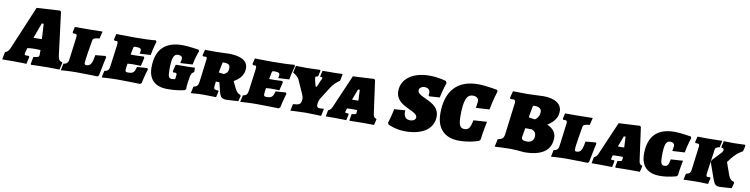

<svg xmlns="http://www.w3.org/2000/svg" viewBox="-50 -1414 8518 2181"><g transform="rotate(10 4209.0 -323.0)"><path d="M593 -153C579 -261 531 -646 531 -646L517 -658L250 -642L39 -140C26 -109 7 -91 -16 -85L-33 2C-33 2 36 1 97 1C156 1 247 4 247 4L265 -79L258 -89H231C215 -89 208 -93 208 -104C208 -110 210 -118 214 -131L227 -175C227 -175 286 -180 304 -180L377 -178V-139V-121C377 -98 367 -93 311 -87L295 -3L302 6C302 6 397 1 490 1C544 1 628 3 628 3L646 -76L640 -86C613 -90 599 -107 593 -153ZM274 -301 339 -478H361L371 -303C350 -302 337 -301 322 -301Z M825 0C949 0 1066 5 1066 5L1081 -9C1102 -122 1126 -227 1126 -227C1124 -231 1120 -236 1117 -240L1000 -229C983 -123 966 -99 916 -99C904 -99 897 -106 897 -122C897 -155 925 -323 937 -389C940 -410 958 -419 1015 -424L1035 -507C1035 -507 893 -504 853 -504H716L702 -441C704 -437 706 -433 708 -429H728C746 -429 753 -425 753 -406C753 -402 753 -396 752 -390L720 -139C715 -92 701 -77 660 -70L644 8C644 8 738 0 825 0Z M1368 -127C1368 -143 1375 -181 1377 -197C1392 -198 1415 -201 1438 -201C1473 -201 1531 -199 1531 -199L1554 -296L1545 -309C1545 -309 1481 -305 1458 -305H1394L1409 -382C1412 -397 1416 -401 1434 -401C1484 -401 1500 -394 1500 -368C1500 -356 1493 -333 1493 -333L1620 -340C1632 -414 1658 -500 1658 -500L1648 -514C1603 -508 1492 -504 1396 -504C1318 -504 1194 -507 1194 -507L1178 -440L1188 -428C1188 -428 1199 -429 1208 -429C1220 -429 1225 -424 1225 -407C1225 -402 1225 -395 1224 -387L1191 -139C1186 -92 1172 -77 1132 -70L1115 8C1115 8 1210 0 1298 0C1431 0 1558 5 1558 5L1574 -8C1592 -97 1617 -174 1617 -174L1607 -187L1490 -179C1473 -112 1457 -99 1398 -99C1376 -99 1368 -104 1368 -127Z M1870 8C2006 8 2072 -15 2072 -15L2084 -29V-59C2084 -73 2093 -142 2101 -179C2106 -206 2116 -221 2141 -236L2139 -286C2139 -284 2080 -282 2047 -282C2007 -282 1919 -281 1919 -281L1899 -202L1906 -189C1906 -189 1915 -190 1928 -190C1942 -190 1947 -185 1947 -172C1947 -168 1947 -165 1946 -160L1941 -119C1941 -119 1926 -113 1903 -113C1869 -113 1858 -135 1858 -206C1858 -347 1874 -396 1927 -396C1958 -396 1976 -384 1976 -358C1976 -345 1966 -308 1966 -308L2107 -316C2126 -414 2153 -476 2153 -476L2147 -493C2147 -493 2028 -513 1958 -513C1756 -513 1653 -409 1653 -202C1653 -66 1730 8 1870 8Z M2401 -171H2441L2470 -58C2484 -5 2506 12 2555 12L2691 4L2707 -58L2698 -73C2679 -73 2653 -98 2633 -141L2599 -212C2674 -254 2712 -309 2712 -377C2712 -466 2632 -509 2487 -509C2487 -509 2377 -504 2336 -504L2217 -505L2200 -438L2207 -428C2207 -428 2224 -429 2237 -429C2248 -429 2253 -424 2253 -409C2253 -405 2253 -402 2252 -397L2219 -137C2213 -93 2198 -77 2160 -70L2143 8C2143 8 2229 0 2293 0C2326 0 2434 3 2434 3L2450 -68L2447 -75C2405 -77 2394 -81 2394 -106C2394 -113 2395 -120 2396 -129ZM2473 -271 2416 -279C2420 -301 2422 -314 2436 -383C2438 -398 2439 -400 2451 -400C2502 -400 2525 -386 2525 -351C2525 -317 2517 -287 2473 -271Z M2966 -127C2966 -143 2973 -181 2975 -197C2990 -198 3013 -201 3036 -201C3071 -201 3129 -199 3129 -199L3152 -296L3143 -309C3143 -309 3079 -305 3056 -305H2992L3007 -382C3010 -397 3014 -401 3032 -401C3082 -401 3098 -394 3098 -368C3098 -356 3091 -333 3091 -333L3218 -340C3230 -414 3256 -500 3256 -500L3246 -514C3201 -508 3090 -504 2994 -504C2916 -504 2792 -507 2792 -507L2776 -440L2786 -428C2786 -428 2797 -429 2806 -429C2818 -429 2823 -424 2823 -407C2823 -402 2823 -395 2822 -387L2789 -139C2784 -92 2770 -77 2730 -70L2713 8C2713 8 2808 0 2896 0C3029 0 3156 5 3156 5L3172 -8C3190 -97 3215 -174 3215 -174L3205 -187L3088 -179C3071 -112 3055 -99 2996 -99C2974 -99 2966 -104 2966 -127Z M3504 -410C3504 -423 3514 -430 3534 -429L3550 -499L3544 -508C3544 -508 3429 -503 3393 -503C3368 -503 3266 -505 3266 -505L3248 -426L3252 -422C3280 -405 3309 -383 3319 -361L3389 -204C3399 -181 3404 -166 3404 -150C3404 -146 3404 -141 3403 -137L3402 -129C3396 -85 3379 -75 3308 -71L3292 7C3292 7 3414 0 3468 0C3517 0 3646 5 3646 5L3663 -75L3659 -80C3659 -80 3639 -77 3617 -77C3591 -77 3581 -86 3581 -112C3581 -116 3581 -121 3582 -126C3584 -141 3587 -159 3601 -186L3691 -328C3714 -366 3756 -405 3789 -425L3804 -500L3802 -506C3802 -506 3751 -503 3707 -503C3662 -503 3624 -502 3573 -502L3558 -435L3560 -430C3579 -431 3586 -428 3586 -421C3586 -415 3580 -402 3571 -386L3540 -312H3527C3514 -356 3504 -397 3504 -410Z M4231 -125 4179 -502 4167 -513 3923 -500 3755 -111C3746 -91 3730 -77 3713 -72L3699 1H3809C3858 1 3936 3 3936 3L3951 -67L3944 -76H3925C3914 -76 3909 -78 3909 -85C3909 -89 3910 -94 3913 -103L3920 -129C3917 -129 3968 -132 3981 -132L4038 -131L4037 -110C4037 -105 4036 -102 4036 -99C4036 -83 4029 -80 3984 -75L3971 -3L3977 4C3977 4 4059 1 4138 1C4185 1 4256 2 4256 2L4272 -64L4266 -73C4247 -76 4235 -89 4231 -125ZM3960 -238 4007 -363H4027L4033 -239C4015 -238 4008 -238 3996 -238Z M4616 12C4817 12 4940 -74 4940 -216C4940 -333 4829 -371 4754 -407C4715 -426 4686 -444 4686 -472C4686 -500 4712 -521 4749 -521C4788 -521 4811 -502 4811 -463C4811 -458 4808 -435 4808 -435L4819 -427L4937 -435C4955 -525 4984 -609 4984 -609L4974 -631C4974 -631 4888 -659 4781 -659C4587 -659 4460 -566 4460 -425C4460 -323 4541 -280 4612 -246C4666 -221 4713 -201 4713 -166C4713 -139 4687 -121 4648 -121C4600 -121 4576 -152 4576 -204C4576 -210 4576 -217 4577 -223L4450 -214C4439 -148 4408 -49 4408 -49L4418 -31C4418 -31 4501 12 4616 12Z M5236 11C5362 11 5462 -27 5462 -27L5477 -43C5488 -139 5514 -256 5514 -256L5359 -246C5340 -154 5322 -130 5273 -130C5224 -130 5205 -168 5205 -268C5205 -450 5233 -521 5306 -521C5348 -521 5372 -501 5372 -465C5372 -447 5361 -390 5361 -390L5517 -399C5539 -521 5571 -613 5571 -613L5565 -633C5565 -633 5426 -659 5343 -659C5103 -659 4975 -520 4975 -259C4975 -86 5069 11 5236 11Z M5828 0C5858 0 5965 7 5988 11C6192 11 6297 -64 6297 -210C6297 -268 6261 -314 6193 -343C6273 -395 6307 -447 6307 -515C6307 -603 6228 -654 6092 -654C6092 -654 5943 -647 5911 -647C5880 -647 5744 -649 5744 -649L5723 -569L5733 -557C5733 -557 5755 -559 5767 -559C5781 -559 5788 -547 5788 -526C5788 -522 5787 -518 5787 -513L5742 -156C5736 -108 5719 -92 5668 -83L5648 7C5648 7 5766 0 5828 0ZM5972 -389C5972 -389 5984 -470 5994 -514C5996 -525 6000 -528 6013 -528C6069 -528 6095 -509 6095 -470C6095 -409 6046 -378 6046 -378C6024 -378 5972 -389 5972 -389ZM5954 -260H6029C6062 -248 6079 -225 6079 -195C6079 -143 6050 -114 6000 -114C5956 -114 5936 -125 5936 -151C5936 -154 5936 -157 5937 -160Z M6479 0C6603 0 6720 5 6720 5L6735 -9C6756 -122 6780 -227 6780 -227C6778 -231 6774 -236 6771 -240L6654 -229C6637 -123 6620 -99 6570 -99C6558 -99 6551 -106 6551 -122C6551 -155 6579 -323 6591 -389C6594 -410 6612 -419 6669 -424L6689 -507C6689 -507 6547 -504 6507 -504H6370L6356 -441C6358 -437 6360 -433 6362 -429H6382C6400 -429 6407 -425 6407 -406C6407 -402 6407 -396 6406 -390L6374 -139C6369 -92 6355 -77 6314 -70L6298 8C6298 8 6392 0 6479 0Z M7297 -125 7245 -502 7233 -513 6989 -500 6821 -111C6812 -91 6796 -77 6779 -72L6765 1H6875C6924 1 7002 3 7002 3L7017 -67L7010 -76H6991C6980 -76 6975 -78 6975 -85C6975 -89 6976 -94 6979 -103L6986 -129C6983 -129 7034 -132 7047 -132L7104 -131L7103 -110C7103 -105 7102 -102 7102 -99C7102 -83 7095 -80 7050 -75L7037 -3L7043 4C7043 4 7125 1 7204 1C7251 1 7322 2 7322 2L7338 -64L7332 -73C7313 -76 7301 -89 7297 -125ZM7026 -238 7073 -363H7093L7099 -239C7081 -238 7074 -238 7062 -238Z M7551 8C7657 8 7742 -21 7742 -21L7755 -34C7763 -112 7783 -207 7783 -207L7643 -198C7630 -129 7619 -114 7583 -114C7548 -114 7538 -136 7538 -218C7538 -350 7554 -395 7605 -395C7635 -395 7653 -380 7653 -355C7653 -341 7644 -295 7644 -295L7786 -303C7804 -402 7830 -475 7830 -475L7824 -493C7824 -493 7704 -514 7635 -514C7434 -514 7333 -411 7333 -206C7333 -67 7410 8 7551 8Z M8104 -272 8096 -247 8166 -50C8184 -1 8202 13 8247 13C8269 13 8382 4 8382 4L8399 -59L8391 -72C8360 -78 8342 -97 8326 -143L8278 -279L8315 -328C8352 -374 8386 -404 8436 -432L8451 -495L8445 -508C8445 -508 8349 -504 8320 -504C8282 -504 8200 -506 8200 -506L8185 -437L8189 -428C8209 -427 8216 -421 8216 -408C8216 -397 8204 -377 8188 -361ZM7932 -390 7899 -132C7895 -88 7883 -76 7841 -67L7826 4C7826 4 7915 0 7968 0C8002 0 8109 3 8109 3L8125 -67L8118 -76C8118 -76 8112 -74 8094 -74C8080 -74 8074 -79 8074 -98C8074 -105 8075 -115 8077 -128L8114 -388C8116 -413 8125 -420 8167 -431L8183 -507C8183 -507 8067 -504 8033 -504L7897 -505L7882 -441L7888 -429H7908C7926 -429 7933 -424 7933 -406C7933 -401 7933 -396 7932 -390Z"/></g></svg>

Font: Alegreya SC Black
Style: Italic
Weight: 900
Italic angle: -7°
Designer: Juan Pablo del Peral
Foundry: Huerta Tipografica
Version: Version 2.007;PS 002.007;hotconv 1.0.88;makeotf.lib2.5.64775